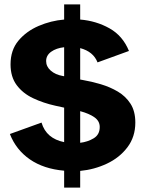

<svg xmlns="http://www.w3.org/2000/svg" viewBox="-20 -767 659 874"><path d="M272 87V10Q179 2 116 -41.5Q53 -85 25 -157L169 -209Q180 -172 206 -150Q232 -128 272 -120V-277L231 -286Q177 -298 130.5 -320Q84 -342 56 -379.5Q28 -417 28 -474Q28 -539 64 -582Q100 -625 156 -649Q212 -673 272 -678V-747H345V-678Q418 -672 478.5 -638Q539 -604 567 -535L424 -483Q405 -532 345 -548V-405L356 -403Q397 -396 439 -383.5Q481 -371 516.5 -350Q552 -329 574 -295Q596 -261 596 -209Q596 -144 560 -96.5Q524 -49 466.5 -22Q409 5 345 11V87ZM272 -420V-552Q236 -548 213 -531.5Q190 -515 190 -489Q190 -464 211 -445.5Q232 -427 266 -421ZM345 -117Q379 -121 406.5 -137.5Q434 -154 434 -189Q434 -216 410 -233Q386 -250 345 -261Z"/></svg>

Font: Atkinson Hyperlegible
Style: Bold
Weight: 700
Designer: Elliott Scott, Megan Eiswerth, Linus Boman, Theodore Petrosky
Foundry: Braille Institute
Version: Version 1.006; ttfautohint (v1.8.3)